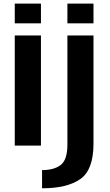

<svg xmlns="http://www.w3.org/2000/svg" viewBox="-20 -784 594 1034"><path d="M59.5 0H200.5V-593H59.5ZM59.5 -764.5V-658.5H200.5V-764.5ZM206.5 230Q342 230 412.8 180.2Q483.5 130.5 483.5 -10.5V-593H343V-5Q343 76 307.5 104Q272 132 206.5 132ZM343 -764.5V-658.5H483.5V-764.5Z"/></svg>

Font: Anybody Thin SemiBold
Style: Regular
Weight: 600
Version: Version 1.113;gftools[0.9.25]